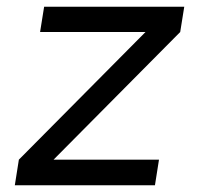

<svg xmlns="http://www.w3.org/2000/svg" viewBox="-20 -550 616 570"><path d="M24 0H440L452 -76H139L515 -455L527 -530H111L99 -455H412L36 -76Z"/></svg>

Font: Iosevka Sparkle Oblique
Style: Regular
Weight: 400
Italic angle: -9°
Designer: Belleve Invis
Foundry: Belleve Invis
Version: Version 4.5.0; ttfautohint (v1.8.3)